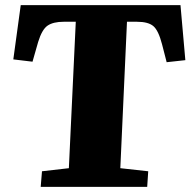

<svg xmlns="http://www.w3.org/2000/svg" viewBox="-20 -730 745 750"><path d="M144 -61 249 -73 276 -645H229Q188 -645 166 -630Q144 -615 129 -566L107 -489L32 -498L61 -710H685L704 -495L631 -487L613 -557Q599 -611 579 -628Q559 -645 515 -645H476L450 -73L559 -61L555 0H139Z"/></svg>

Font: Literata 36pt ExtraBold
Style: Italic
Weight: 800
Italic angle: -2°
Designer: Latin by Veronika Burian and Jose Scaglione. Greek by Irene Vlachou. Cyrillic by Vera Evstafieva
Foundry: TypeTogether
Version: Version 3.002